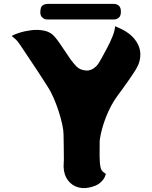

<svg xmlns="http://www.w3.org/2000/svg" viewBox="-20 -958 782 988"><path d="M194 -872Q184 -885 189 -911Q191 -925 201.5 -931.5Q212 -938 226 -938H563Q595 -938 601 -911Q603 -898 601.5 -888Q600 -878 596 -872Q584 -858 568 -858H221Q206 -858 194 -872ZM572 -823Q637 -798 668.5 -761.5Q700 -725 702 -683.5Q704 -642 680 -602Q667 -581 642.5 -545.5Q618 -510 583 -463Q549 -416 525 -354.5Q501 -293 493 -236Q492 -196 492.5 -156.5Q493 -117 497 -99Q500 -81 512.5 -72Q525 -63 525 -63Q525 -63 519.5 -48.5Q514 -34 495.5 -17.5Q477 -1 439 7Q401 15 369.5 1.5Q338 -12 321 -44Q304 -76 308 -122Q309 -130 308.5 -153.5Q308 -177 308 -207.5Q308 -238 307 -266Q307 -287 300 -319Q293 -351 281.5 -386.5Q270 -422 255.5 -455Q241 -488 226 -511Q201 -551 173 -593Q145 -635 121 -671Q97 -707 83 -728Q70 -748 55 -760.5Q40 -773 40 -773Q51 -780 78.5 -789Q106 -798 140.5 -802.5Q175 -807 208.5 -800Q242 -793 263 -767Q272 -757 287.5 -734.5Q303 -712 318.5 -689Q334 -666 342 -654Q354 -637 372.5 -617Q391 -597 425 -595Q452 -594 476 -618Q487 -629 502 -657Q517 -685 529 -707Q546 -738 559 -770.5Q572 -803 572 -823Z"/></svg>

Font: Potta One
Style: Regular
Weight: 400
Designer: 108,108go
Foundry: Font Zone 108
Version: Version 1.000